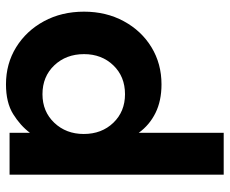

<svg xmlns="http://www.w3.org/2000/svg" viewBox="-83 -465 768 642"><g transform="rotate(-90 301.0 -144.0)"><path d="M38 220V-496H178V-428Q202 -460 240.5 -484Q279 -508 340 -508Q409 -508 464 -474Q519 -440 551 -381Q583 -322 583 -247Q583 -173 551 -114Q519 -55 464 -21.5Q409 12 340 12Q285 12 244.5 -8Q204 -28 178 -64V220ZM307 -110Q366 -110 403.5 -149Q441 -188 441 -247Q441 -307 403.5 -346.5Q366 -386 307 -386Q249 -386 211.5 -346.5Q174 -307 174 -248Q174 -188 211.5 -149Q249 -110 307 -110Z"/></g></svg>

Font: Host Grotesk ExtraBold
Style: Regular
Weight: 800
Designer: Doğukan Karapınar
Foundry: Element Type
Version: Version 1.003; ttfautohint (v1.8.4.7-5d5b)